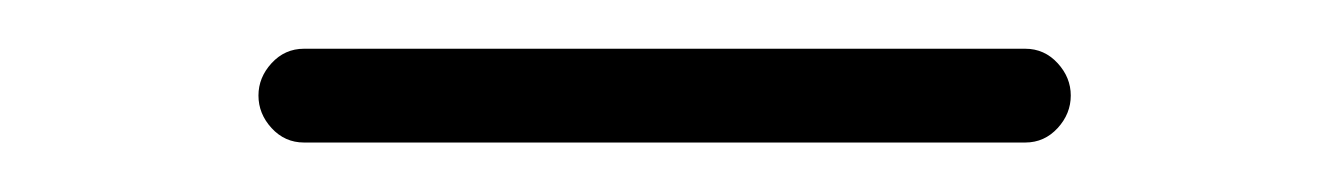

<svg xmlns="http://www.w3.org/2000/svg" viewBox="-20 -720 540 78"><path d="M103.5 -662.1Q95.7 -662.1 90.3 -668Q85 -673.8 85 -681.2Q85 -688.5 90.3 -694.3Q95.7 -700.2 103.5 -700.2H396.5Q404.3 -700.2 409.7 -694.3Q415 -688.5 415 -681.2Q415 -673.8 409.7 -668Q404.3 -662.1 396.5 -662.1Z"/></svg>

Font: Rounded-L Mgen+ 1mn light
Style: Regular
Weight: 200
Designer: [Source Han Sans]
Ryoko NISHIZUKA  (kana & ideographs); Paul D. Hunt (Latin, Greek & Cyrillic); Wenlong ZHANG  (bopomofo
Version: Version 1.059.20150602